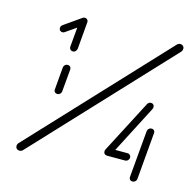

<svg xmlns="http://www.w3.org/2000/svg" viewBox="-83 -601 680 682"><g transform="rotate(15 257.0 -260.0)"><path d="M123.3 -231.5Q117.4 -231.5 113.7 -235.4Q110 -239.3 110.7 -244.8L117.8 -327.4Q118.5 -333.3 122.6 -337.2Q126.7 -341.1 132.6 -341.1Q138.5 -341.1 142 -337.2Q145.6 -333.3 145.2 -327.4L137.8 -244.8Q137.4 -239.3 133.1 -235.4Q128.9 -231.5 123.3 -231.5ZM148.1 -518.5Q153.7 -518.5 157.4 -514.4Q161.1 -510.4 160.4 -504.8Q160.4 -498.5 154.1 -493.7L91.9 -450.7Q88.9 -448.1 84.1 -448.1Q78.5 -448.1 75 -451.5Q71.5 -454.8 71.5 -460Q71.5 -467.8 78.1 -472.6L140 -515.9Q143 -518.5 148.1 -518.5ZM137 -391.9Q131.5 -391.9 127.8 -395.9Q124.1 -400 124.4 -405.6L133.3 -504.8Q134.1 -510.4 138.1 -514.4Q142.2 -518.5 148.1 -518.5Q153.7 -518.5 157.4 -514.4Q161.1 -510.4 160.4 -504.8L151.9 -405.6Q151.1 -400 147 -395.9Q143 -391.9 137 -391.9ZM500.4 -516.3Q505.9 -516.3 510 -512.4Q514.1 -508.5 514.1 -503Q514.1 -495.9 510 -491.1L57 -7Q51.5 -2.2 45.2 -2.2Q39.3 -2.2 35.2 -6.1Q31.1 -10 31.1 -15.9Q31.1 -23 35.6 -27.4L488.5 -511.5Q494.1 -516.3 500.4 -516.3ZM431.5 -80.7Q431.5 -74.4 427.2 -70Q423 -65.6 416.7 -65.6H350.7L353.3 -93H419.3Q424.4 -93 428 -89.4Q431.5 -85.9 431.5 -80.7ZM478.9 -199.6Q484.8 -199.6 488.3 -195.7Q491.9 -191.9 491.1 -185.9L476.3 -13.7Q475.9 -8.1 471.5 -4.3Q467 -0.4 461.5 -0.4Q455.6 -0.4 452 -4.3Q448.5 -8.1 448.9 -13.7L464.1 -185.9Q464.8 -191.9 468.9 -195.7Q473 -199.6 478.9 -199.6ZM350.4 -65.6Q344.8 -65.6 341.3 -69.1Q337.8 -72.6 337.8 -77.8Q337.8 -80.4 339.3 -84.8L440.4 -279.3Q442.2 -283 445.7 -285.2Q449.3 -287.4 453.3 -287.4Q458.9 -287.4 462.2 -283.9Q465.6 -280.4 465.6 -275.2Q465.6 -271.9 464.1 -268.1L363.7 -73.7Q361.9 -70 358.1 -67.8Q354.4 -65.6 350.4 -65.6Z"/></g></svg>

Font: 26F Galaxy Sans Ultra Light
Style: Italic
Weight: 200
Italic angle: -5°
Designer: C₂₉H₂₅N₃O₅
Version: Version 1.200